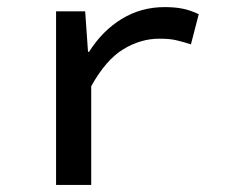

<svg xmlns="http://www.w3.org/2000/svg" viewBox="-20 -521 640 541"><path d="M138 0V-489H220L228 -375H231Q269 -435 323.5 -468Q378 -501 444 -501Q473 -501 495 -496.5Q517 -492 540 -481L518 -396Q493 -404 475 -408Q457 -412 429 -412Q376 -412 327 -382Q278 -352 237 -278V0Z"/></svg>

Font: SauceCodePro Nerd Font Mono
Style: Regular
Weight: 500
Monospace: yes
Designer: Paul D. Hunt, Teo Tuominen
Foundry: Adobe Systems Incorporated
Version: Version 2.030;PS 1.000;hotconv 16.6.51;makeotf.lib2.5.65220;